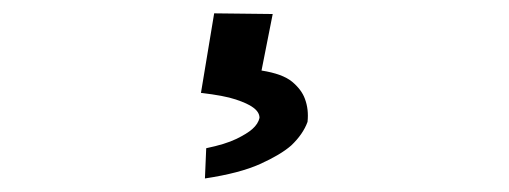

<svg xmlns="http://www.w3.org/2000/svg" viewBox="-20 -52 755 285"><path d="M297.9 -32.2 384.8 -31.2 368.2 52.7Q399.4 57.6 413.6 69.3Q427.7 81.1 432.6 94.7Q438.5 110.4 436.5 128.9Q429.7 147.5 412.1 164.1Q396.5 177.7 366.2 191.4Q335.9 205.1 284.2 212.9L286.1 168Q314.5 162.1 330.6 154.3Q346.7 146.5 354.5 139.6Q363.3 131.8 365.2 123Q365.2 114.3 355.5 107.4Q347.7 101.6 330.1 95.7Q312.5 89.8 278.3 85.9Z"/></svg>

Font: Lakki Reddy
Style: Regular
Weight: 400
Designer: Appaji Ambarisha Darbha
Version: Version 1.0.4; ttfautohint (v1.2.42-39fb)